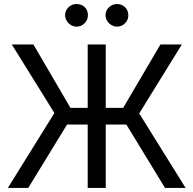

<svg xmlns="http://www.w3.org/2000/svg" viewBox="-20 -926 953 946"><path d="M501 0H412.1V-707H501ZM248 -369.1 38.1 -707H144.5L327.1 -394.5H586.9L770.5 -707H876L666 -367.2L894.5 0H793L602.5 -312.5H310.5L119.1 0H18.6ZM300.8 -850.6Q300.8 -866.2 308.6 -878.9Q316.4 -891.6 329.1 -898.9Q341.8 -906.2 356.4 -906.2Q373 -906.2 385.7 -899.4Q398.4 -892.6 405.8 -879.9Q413.1 -867.2 413.1 -850.6Q413.1 -835.9 405.8 -823.2Q398.4 -810.5 385.7 -802.7Q373 -794.9 356.4 -794.9Q342.8 -794.9 329.6 -802.7Q316.4 -810.5 308.6 -823.7Q300.8 -836.9 300.8 -850.6ZM500 -850.6Q500 -866.2 507.8 -878.9Q515.6 -891.6 528.8 -898.9Q542 -906.2 556.6 -906.2Q572.3 -906.2 585 -898.9Q597.7 -891.6 605 -878.9Q612.3 -866.2 612.3 -850.6Q612.3 -835.9 605 -823.2Q597.7 -810.5 585 -802.7Q572.3 -794.9 556.6 -794.9Q542 -794.9 528.8 -802.7Q515.6 -810.5 507.8 -823.7Q500 -836.9 500 -850.6Z"/></svg>

Font: Pretendard Std Variable
Style: Regular
Weight: 400
Designer: Base glyphs from Inter by Rasmus Andersson; Hangeul glyphs from Noto Sans CJK(Source Han Sans) by Jang Soo-young and Kan
Foundry: Kil Hyung-jin
Version: Version 1.309;Glyphs 3.2 (3225)